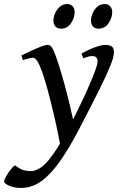

<svg xmlns="http://www.w3.org/2000/svg" viewBox="-111 -677 592 941"><path d="M259.8 -24.4 200.7 50.3 184.6 36.1Q177.2 -5.9 164.8 -62.7Q152.3 -119.6 137.9 -177.7Q123.5 -235.8 109.1 -283.2Q94.7 -330.6 84 -354Q72.8 -378.9 65.2 -386.5Q57.6 -394 48.8 -394Q42.5 -394 27.6 -390.1Q12.7 -386.2 1 -382.3L-5.9 -405.3Q33.2 -424.8 70.8 -440.9Q108.4 -457 122.1 -457Q135.7 -457 144.5 -442.9Q153.3 -428.7 165 -395Q179.7 -354 197.3 -292Q214.8 -230 231.7 -159.9Q248.5 -89.8 259.8 -24.4ZM447.3 -419.9Q447.3 -397.9 429 -352.8Q410.6 -307.6 372.6 -231.2Q334.5 -154.8 274.4 -40Q230.5 44.4 186.5 108.4Q142.6 172.4 95 208.3Q47.4 244.1 -8.8 244.1Q-41 244.1 -65.9 233.2Q-90.8 222.2 -90.8 212.9Q-90.8 205.1 -81.3 187.7Q-71.8 170.4 -59.1 154.3Q-46.4 138.2 -37.6 133.3Q-14.2 151.4 3.2 156.5Q20.5 161.6 38.6 161.6Q82 161.6 125.7 109.6Q169.4 57.6 218.3 -36.1Q243.7 -84 269.8 -137.2Q295.9 -190.4 317.9 -239.5Q339.8 -288.6 353.5 -325.2Q367.2 -361.8 367.2 -376.5Q367.2 -402.3 341.3 -402.3Q323.7 -402.3 297.9 -391.1L288.1 -414.1Q323.2 -434.1 355 -445.6Q386.7 -457 405.8 -457Q422.4 -457 434.8 -450.7Q447.3 -444.3 447.3 -419.9ZM439 -617.7Q439 -589.4 420.9 -563Q402.8 -536.6 371.6 -536.6Q354 -536.6 344.5 -547.4Q335 -558.1 335 -575.7Q335 -593.3 343 -612.3Q351.1 -631.3 366.2 -644.3Q381.3 -657.2 401.4 -657.2Q419.4 -657.2 429.2 -646Q439 -634.8 439 -617.7ZM254.9 -617.7Q254.9 -589.4 236.8 -563Q218.8 -536.6 188 -536.6Q169.9 -536.6 160.4 -547.4Q150.9 -558.1 150.9 -575.7Q150.9 -593.3 159.2 -612.3Q167.5 -631.3 182.6 -644.3Q197.8 -657.2 217.8 -657.2Q235.4 -657.2 245.1 -646Q254.9 -634.8 254.9 -617.7Z"/></svg>

Font: Gentium Book Plus
Style: Italic
Weight: 400
Italic angle: -8°
Designer: Victor Gaultney, Annie Olsen, Iska Routamaa, Becca Hirsbrunner
Foundry: SIL International
Version: Version 6.101